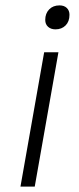

<svg xmlns="http://www.w3.org/2000/svg" viewBox="-20 -693 293 713"><path d="M148 -619Q148 -643 162.5 -658Q177 -673 201 -673Q218 -673 228 -663.5Q238 -654 238 -638Q238 -613 223.5 -598.5Q209 -584 186 -584Q169 -584 158.5 -593.5Q148 -603 148 -619ZM144 -499H197L109 0H56Z"/></svg>

Font: Bai Jamjuree Light
Style: Italic
Weight: 300
Italic angle: -10°
Version: Version 1.000; ttfautohint (v1.6)